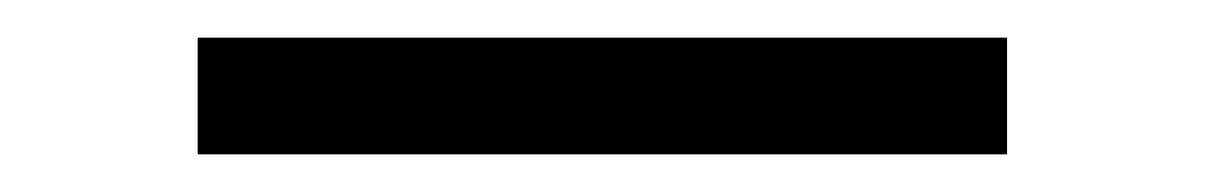

<svg xmlns="http://www.w3.org/2000/svg" viewBox="-20 -381 640 102"><path d="M85 -361H515V-299H85Z"/></svg>

Font: Office Code Pro
Style: Regular
Weight: 400
Designer: Nathan Rutzky & Paul D. Hunt
Foundry: Adobe Systems Incorporated
Version: Version 1.004